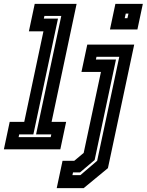

<svg xmlns="http://www.w3.org/2000/svg" viewBox="-62 -770 756 990"><path d="M-42 0 -12 -141.5H63L162 -608.5H87L117 -750H333L204 -141.5H279L249 0ZM34 -63H199.5L202.5 -77H124L254 -688H167L164 -674H237L110 -77H37ZM505 -618 533 -750H674.5L646.5 -618ZM581 -676H595L600.5 -700H586.5ZM230.5 200 260.5 59H321L369.5 18.5L458.5 -399H358L388 -540H630L494.5 97L369.5 200ZM311.5 133H352.5L439 59L553 -477H435.5L432.5 -463H536L426 55L350.5 119H314.5Z"/></svg>

Font: Tourney Condensed Regular
Style: Bold Italic
Weight: 700
Width: 3
Italic angle: -12°
Designer: Tyler Finck
Foundry: Etcetera Type Co
Version: Version 1.010; ttfautohint (v1.8.3)